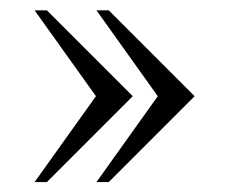

<svg xmlns="http://www.w3.org/2000/svg" viewBox="-20 -416 456 382"><path d="M73.2 -53.7H48.8L170.9 -224.6L48.8 -395.5H73.2L244.1 -224.6ZM196.3 -53.7H171.9L293.9 -224.6L171.9 -395.5H196.3L367.2 -224.6Z"/></svg>

Font: Catrinity
Style: Regular
Weight: 400
Designer: Alexander Lange
Foundry: High-Logic / Made with FontCreator
Version: Version 2.090;May 20, 2024;FontCreator 15.0.0.2974 64-bit